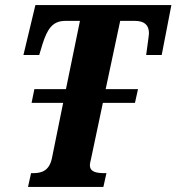

<svg xmlns="http://www.w3.org/2000/svg" viewBox="-20 -734 693 754"><path d="M398 -54H393C359 -54 333 -58 333 -86C333 -93 336 -102 340 -122L384 -330H510L522 -384H395L452 -652H509C547 -652 565 -636 565 -603C565 -595 555 -528 554 -518H615L653 -714H119L72 -518H134L147 -561C166 -620 186 -652 237 -652H294L239 -384H115L104 -330H228L184 -113C173 -61 141 -54 109 -54H102L90 0H386Z"/></svg>

Font: Noto Serif Condensed Extra
Style: Italic
Weight: 800
Width: 3
Italic angle: -12°
Designer: Monotype Design Team
Foundry: Monotype Imaging Inc.
Version: Version 1.901